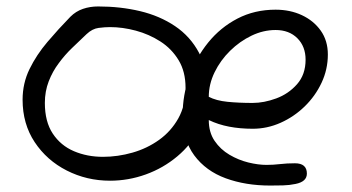

<svg xmlns="http://www.w3.org/2000/svg" viewBox="-20 -560 1090 595"><path d="M321 0Q249 0 187 -31.5Q125 -63 87.5 -119.5Q50 -176 50 -251Q50 -302 71.5 -346Q93 -390 127 -430Q161 -470 198 -508Q215 -525 237 -532.5Q259 -540 284 -540Q353 -540 414 -525.5Q475 -511 522.5 -479Q570 -447 597 -396Q624 -345 624 -272Q624 -212 598.5 -162Q573 -112 529.5 -75.5Q486 -39 432 -19.5Q378 0 321 0ZM299 -74Q345 -74 390.5 -87Q436 -100 473 -126.5Q510 -153 532.5 -193Q555 -233 555 -288Q555 -338 533.5 -373.5Q512 -409 477 -431.5Q442 -454 401 -465Q360 -476 321 -476Q305 -476 285.5 -473.5Q266 -471 248 -454Q226 -433 203.5 -411.5Q181 -390 162 -364Q143 -339 131 -308Q119 -277 119 -241Q119 -183 143.5 -146Q168 -109 209 -91.5Q250 -74 299 -74ZM817 15Q741 15 679.5 -7.5Q618 -30 582 -78.5Q546 -127 546 -204Q546 -265 566.5 -323Q587 -381 625 -428Q663 -475 716 -502.5Q769 -530 834 -530Q879 -530 915.5 -513Q952 -496 974 -465Q996 -434 996 -391Q996 -345 976.5 -303.5Q957 -262 924 -230Q891 -198 849.5 -179.5Q808 -161 763 -161Q724 -161 690 -167.5Q656 -174 627 -188Q627 -150 645 -123.5Q663 -97 691 -80.5Q719 -64 749.5 -56.5Q780 -49 806 -49Q827 -49 848 -51.5Q869 -54 894 -54Q931 -54 931 -22Q931 3 896 10Q877 14 857 14.5Q837 15 817 15ZM763 -241Q798 -241 836 -255Q874 -269 900.5 -299Q927 -329 927 -375Q927 -416 901.5 -441.5Q876 -467 834 -467Q796 -467 759.5 -449.5Q723 -432 693 -402.5Q663 -373 645 -336Q627 -299 627 -260Q650 -248 685 -244.5Q720 -241 763 -241Z"/></svg>

Font: Fuzzy Bubbles
Style: Regular
Weight: 400
Designer: Robert E. Leuschke
Foundry: Robert E. Leuschke
Version: Version 1.010; ttfautohint (v1.8.3)